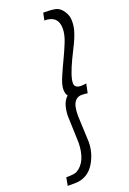

<svg xmlns="http://www.w3.org/2000/svg" viewBox="-185 -811 753 1121"><g transform="rotate(-20 191.5 -250.5)"><path d="M226.1 -110.8 232.9 47.9Q232.9 117.2 197.8 176.8Q155.3 249 73.2 249H29.8L39.1 199.2Q89.8 199.2 105.5 190.4Q172.9 152.3 175.8 35.2L169.9 -136.2Q173.3 -216.3 210 -247.1Q198.2 -260.7 198.2 -288.8Q198.2 -316.9 219.2 -365.2Q240.2 -413.6 260 -454.8Q279.8 -496.1 298.3 -541.7Q316.9 -587.4 316.9 -625Q316.9 -705.1 231.9 -705.1L241.2 -750H250Q299.3 -750 322.3 -743.4Q345.2 -736.8 364 -708.7Q382.8 -680.7 382.8 -649.2Q382.8 -617.7 376 -592.8Q363.8 -548.3 334 -491.2L307.6 -437.5Q263.2 -343.8 263.2 -304.2Q263.2 -272.9 304.2 -272.9Q315.9 -272.9 335.9 -275.9L324.2 -219.2Q305.7 -222.2 287.1 -222.2Q251.5 -222.2 235.4 -184.6Q226.1 -160.6 226.1 -110.8Z"/></g></svg>

Font: UVF Lobster12
Style: Regular
Weight: 400
Designer: Pablo Impallari
Foundry: Pablo Impallari. www.impallari.com
Version: Version 1.004